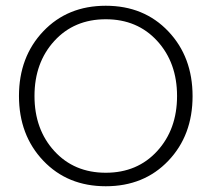

<svg xmlns="http://www.w3.org/2000/svg" viewBox="-20 -638 736 668"><path d="M130.5 -79Q46 -168 46 -304Q46 -440 130.5 -529Q215 -618 348 -618Q481 -618 565.5 -529Q650 -440 650 -303.5Q650 -167 565.5 -78.5Q481 10 348 10Q215 10 130.5 -79ZM169 -495.5Q100 -420 100 -304Q100 -188 169 -112.5Q238 -37 348 -37Q458 -37 527 -112.5Q596 -188 596 -304Q596 -420 527 -495.5Q458 -571 348 -571Q238 -571 169 -495.5Z"/></svg>

Font: Flamenco
Style: Regular
Weight: 400
Designer: Luciano Vergara
Foundry: Luciano Vergara
Version: Version 1.003